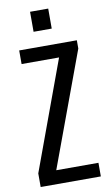

<svg xmlns="http://www.w3.org/2000/svg" viewBox="-109 -1074 634 1125"><g transform="rotate(-10 208.5 -511.0)"><path d="M38 0V-81L276 -729H53V-810H396V-761L145 -81H396V0ZM155 -903V-1022H263V-903Z"/></g></svg>

Font: Oswald
Style: Regular
Weight: 400
Designer: Vernon Adams
Foundry: Vernon Adams
Version: Version 4.103; ttfautohint (v1.8.3)